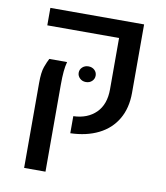

<svg xmlns="http://www.w3.org/2000/svg" viewBox="-86 -650 802 925"><g transform="rotate(10 315.0 -187.5)"><path d="M284.7 0V-83.5Q354 -85.9 395.3 -126.7Q436.5 -167.5 436.5 -241.2V-492.7H85.4V-578.1H543.9V-243.2Q543.9 -168.5 512.2 -114.5Q480.5 -60.5 422.1 -31.5Q363.8 -2.4 284.7 0ZM94.7 203.1V-212.9Q94.7 -265.1 104.5 -292Q114.3 -318.8 123 -335H210Q204.1 -313.5 201.7 -286.9Q199.2 -260.3 199.2 -221.2V203.1ZM315.4 -255.9Q297.9 -255.9 285.9 -267.3Q273.9 -278.8 273.9 -294.4Q273.9 -310.5 285.9 -321.5Q297.9 -332.5 315.4 -332.5Q333.5 -332.5 345.2 -321.5Q356.9 -310.5 356.9 -294.4Q356.9 -278.3 345.2 -267.1Q333.5 -255.9 315.4 -255.9Z"/></g></svg>

Font: Heebo Medium
Style: Regular
Weight: 500
Designer: Oded Ezer
Foundry: Ezer Type House
Version: Version 3.100